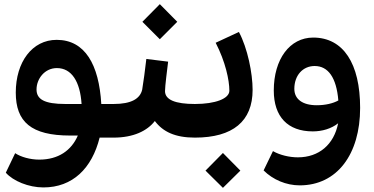

<svg xmlns="http://www.w3.org/2000/svg" viewBox="-20 -663 1801 925"><path d="M189 240C330 240 423 148 460 0H526L545 -12V-150L526 -162H468C457 -351 390 -471 253 -471C135 -471 56 -364 56 -217C56 -76 130 -10 318 -10H355C324 62 261 106 169 106C125 106 80 93 53 75L8 169C43 209 118 240 189 240ZM156 -232C156 -283 195 -335 254 -335C325 -335 366 -270 373 -162H295C193 -162 156 -185 156 -232Z M527 0C622 0 689 -32 726 -80C765 -28 824 0 919 0L939 -12V-150L919 -162C825 -162 775 -182 775 -224C775 -249 786 -332 790 -366L685 -379C678 -321 672 -272 665 -231C655 -188 614 -162 527 -162L507 -150V-12ZM666 -558 750 -474 834 -558 750 -643Z M919 0C1102 0 1197 -79 1197 -230C1197 -310 1173 -430 1131 -509L1019 -457C1066 -366 1085 -277 1085 -226C1085 -188 1018 -162 919 -162L901 -150V-12ZM970 159 1054 242 1138 159 1054 74Z M1295 65 1250 158C1295 203 1359 230 1424 230C1604 230 1715 80 1715 -143C1715 -357 1634 -482 1489 -482C1376 -482 1299 -378 1299 -227C1299 -101 1366 -30 1487 -30C1532 -30 1576 -43 1609 -69C1589 33 1517 95 1415 95C1374 95 1328 84 1295 65ZM1398 -235C1398 -300 1439 -345 1496 -345C1561 -345 1601 -289 1610 -179C1585 -165 1548 -156 1506 -156C1438 -156 1398 -185 1398 -235Z"/></svg>

Font: Wafeq
Style: Bold
Weight: 700
Designer: Rasmus Andersson & Azza Alameddine
Foundry: Google & TypeTogether
Version: Version 3.000;FEAKit 1.0